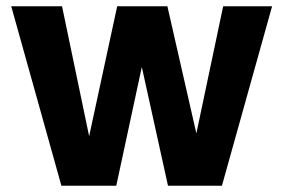

<svg xmlns="http://www.w3.org/2000/svg" viewBox="-20 -596 909 616"><path d="M177 0 16 -576H179L266 -159L356 -576H517L610 -168L696 -576H853L692 0H519L435 -381L353 0Z"/></svg>

Font: BDO Grotesk
Style: Bold
Weight: 700
Designer: Deni Anggara
Foundry: Lokal Container
Version: Version 2.000